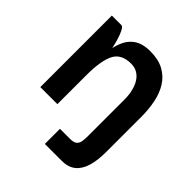

<svg xmlns="http://www.w3.org/2000/svg" viewBox="-190 -638 949 949"><g transform="rotate(45 284.5 -163.5)"><path d="M515.8 -17.2V-3.8Q515.8 54.8 503.5 96.4Q491.2 138 463.9 160.4Q436.5 182.8 390.8 182.8H273.2V77.2H342.8Q369.5 77.2 380.5 67.6Q391.5 58 394 41.5Q396.5 25 396.5 3.8V-40.5ZM396.5 0V-249.8H515.8V0ZM396.5 -249.8Q396.5 -280.8 390.2 -307.9Q384 -335 371.6 -355.4Q359.2 -375.8 340 -387.6Q320.8 -399.5 294.5 -399.5Q226 -399.5 202 -351Q178 -302.5 178 -203.8Q178 -203.8 168.6 -203.8Q159.2 -203.8 159.2 -203.8Q159.2 -269.5 164 -325.6Q168.8 -381.8 184.1 -423.1Q199.5 -464.5 231.6 -487.2Q263.8 -510 318.5 -510Q375.2 -510 413.5 -489Q451.8 -468 474.2 -431.9Q496.8 -395.8 506.2 -349Q515.8 -302.2 515.8 -249.8ZM58.8 0V-500H125.5Q134.2 -500 143.5 -482.5Q152.8 -465 160.6 -439.6Q168.5 -414.2 173.2 -390.2Q178 -366.2 178 -354.2V0Z"/></g></svg>

Font: Haskoy
Style: Regular
Weight: 400
Designer: Ertekin Erdin
Foundry: Ertekin Erdin
Version: Version 1.500